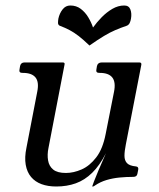

<svg xmlns="http://www.w3.org/2000/svg" viewBox="-20 -667 579 698"><path d="M184.8 11Q154.2 11 131 2.5Q107.8 -6 93 -23.6Q78.2 -41.2 73.5 -68Q68.8 -94.8 76.2 -130.2L115.5 -334Q122.5 -369 109 -385.5Q95.5 -402 63.5 -402H61Q48 -402 51 -415L53 -427Q56 -440 69 -440H208.2Q216.8 -440 214.5 -431.5L156.2 -129Q151.2 -104.5 154.8 -83.8Q158.2 -63 173.4 -50.6Q188.5 -38.2 219.5 -38.2Q247.5 -38.2 276.9 -51.1Q306.2 -64 330 -95Q353.8 -126 364.2 -180.2L394.5 -333.2Q401.5 -368.2 388.4 -385.1Q375.2 -402 343.2 -402H340.8Q327.5 -402 330.5 -415L332.5 -427Q335.5 -440 350.2 -440H486.5Q495.2 -440 493.8 -431.5L437.5 -142Q432.5 -117.5 432.5 -100.6Q432.5 -83.8 441.6 -74Q450.8 -64.2 474 -62Q484.5 -61 482.5 -50L479.5 -35.2Q477.5 -24 464.8 -24Q439 -24 414.4 -21.6Q389.8 -19.2 367.2 -12.5Q344.8 -5.8 325.8 7Q320.8 11 318 11H316.8Q314.8 11 315.5 9.8Q315.8 8.5 321.6 -7.2Q327.5 -23 338.8 -49.6Q350 -76.2 365.2 -110Q342.2 -65.2 315.1 -38.8Q288 -12.2 255.6 -0.6Q223.2 11 184.8 11ZM318.2 -567Q331.8 -586 349.6 -604.2Q367.5 -622.5 388.5 -634.8Q409.5 -647 431.8 -647Q448.5 -647 454 -632.6Q459.5 -618.2 456.2 -599.2Q454.8 -590.5 451.6 -583.8Q448.5 -577 441.8 -573.8Q418.2 -565.8 399 -557.5Q379.8 -549.2 358.5 -536.5Q337.2 -523.8 305.2 -501.5Q282 -523.8 265.4 -536.5Q248.8 -549.2 233.1 -557.5Q217.5 -565.8 196.5 -573.8Q191 -577 190.9 -583.8Q190.8 -590.5 192.2 -599.2Q196.2 -618.2 207.4 -632.6Q218.5 -647 235.5 -647Q257.5 -647 273.6 -634.8Q289.8 -622.5 300.8 -604.2Q311.8 -586 318.2 -567Z"/></svg>

Font: Young Serif Light
Style: Italic
Weight: 300
Italic angle: -10.979°
Designer: Bastien Sozeau
Foundry: NBR — Bastien Sozeau
Version: Version 5.001